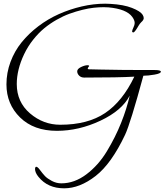

<svg xmlns="http://www.w3.org/2000/svg" viewBox="-20 -664 893 1042"><path d="M818 -284Q853 -284 853 -275Q853 -265 818 -259Q783 -253 758 -253Q688 5 659 67Q585 224 499 291Q413 358 328 358Q239 358 189 296Q170 273 170 252Q171 242 176 241Q184 241 195 256Q212 279 224.5 292Q237 305 261.5 318Q286 331 313 331Q384 331 449 282Q514 233 560 157Q606 81 637 3.5Q668 -74 684 -145Q642 -64 525 -9Q408 46 289 46Q163 46 89 -26.5Q15 -99 15 -206Q15 -269 37 -328Q59 -387 97.5 -434.5Q136 -482 188 -521.5Q240 -561 299.5 -587.5Q359 -614 423.5 -629Q488 -644 551 -644Q565 -644 579 -643Q651 -639 696.5 -621Q742 -603 754 -584Q760 -574 760 -566Q760 -562 758 -557.5Q756 -553 753.5 -550.5Q751 -548 746 -543Q741 -538 739 -535Q736 -531 732 -524.5Q728 -518 724.5 -512Q721 -506 717 -500.5Q713 -495 709.5 -491.5Q706 -488 703 -488Q701 -488 699.5 -489Q698 -490 697 -492V-493Q697 -500 704 -514.5Q711 -529 711 -539Q711 -554 698 -572Q667 -615 569 -624Q557 -625 543 -625Q518 -625 489.5 -622Q461 -619 426.5 -610.5Q392 -602 357.5 -589.5Q323 -577 287 -556.5Q251 -536 220 -510.5Q189 -485 160 -448.5Q131 -412 111 -370Q71 -286 71 -208Q71 -110 143 -48.5Q215 13 307 13Q456 13 550.5 -50.5Q645 -114 709 -248Q624 -243 437 -243Q420 -243 409.5 -253.5Q399 -264 399 -277Q399 -290 419.5 -300Q440 -310 455 -310Q456 -310 457 -310Q463 -310 464 -306Q464 -305 463 -304Q458 -298 456.5 -294Q455 -290 460 -288Q471 -288 524 -286.5Q577 -285 649.5 -284.5Q722 -284 769 -284Q801 -284 818 -284Z"/></svg>

Font: Bilbo Swash Caps
Style: Regular
Weight: 400
Designer: Robert E. Leuschke
Foundry: Robert E. Leuschke
Version: Version 1.002